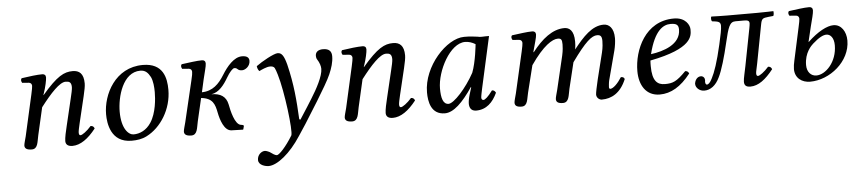

<svg xmlns="http://www.w3.org/2000/svg" viewBox="-41 -681 5168 1157"><g transform="rotate(-5 2542.5 -102.5)"><path d="M433 -124 471 -283C479 -318 484 -341 484 -359C484 -419 457 -439 418 -439C366 -439 323 -418 231 -310L230 -311L233 -320C246 -357 255 -400 255 -415C255 -429 247 -436 234 -436C202 -436 155 -430 108 -423C101 -415 103 -404 109 -395L149 -392C161 -391 167 -382 167 -372C167 -364 164 -349 158 -321L102 -72C97 -52 89 -27 89 -17C89 -1 100 10 132 10C170 10 169 -34 178 -72L216 -238C279 -320 334 -379 370 -379C391 -379 405 -374 405 -343C405 -331 399 -303 392 -275L354 -115C346 -83 337 -42 337 -23C337 -4 348 10 378 10C426 10 474 -24 520 -83C517 -92 511 -100 497 -100C471 -70 442 -50 432 -50C425 -50 422 -55 422 -67C422 -76 427 -98 433 -124Z M596 -162C596 -109 609 10 736 10C768 10 799 6 828 -9C915 -53 983 -159 983 -277C983 -349 965 -439 842 -439C675 -439 596 -282 596 -162ZM679 -170C679 -260 718 -406 824 -406C854 -406 870 -390 885 -362C897 -337 900 -300 900 -270C900 -230 894 -144 857 -88C829 -45 789 -27 751 -27C722 -27 679 -65 679 -170Z M1436 -355C1455 -355 1485 -375 1485 -408C1485 -426 1474 -439 1442 -439C1393 -439 1349 -385 1320 -338C1287 -284 1248 -245 1183 -244L1200 -320C1209 -359 1221 -398 1221 -415C1221 -429 1213 -436 1200 -436C1168 -436 1123 -429 1076 -423C1069 -415 1071 -404 1077 -395L1117 -392C1129 -391 1135 -382 1135 -372C1135 -363 1133 -349 1126 -321L1067 -72C1062 -52 1054 -27 1054 -17C1054 -1 1065 10 1097 10C1135 10 1134 -34 1143 -72L1175 -210C1245 -203 1257 -165 1267 -113C1275 -72 1296 -1 1341 0L1410 2L1412 0L1417 -19C1417 -25 1412 -26 1407 -27L1400 -28C1363 -33 1344 -119 1337 -157C1327 -206 1293 -227 1239 -227C1285 -234 1317 -276 1342 -319C1360 -350 1380 -372 1390 -372C1413 -372 1405 -355 1436 -355Z M1788 0C1807 -32 1929 -219 1957 -285C1972 -320 1984 -356 1984 -392C1984 -420 1971 -439 1932 -439C1903 -439 1886 -426 1886 -402C1886 -396 1888 -386 1891 -382C1906 -359 1912 -338 1912 -322C1912 -278 1871 -203 1837 -149C1837 -149 1785 -65 1760 -28L1753 -31C1747 -147 1740 -241 1710 -365C1696 -418 1683 -439 1658 -439C1635 -439 1561 -398 1526 -372C1527 -361 1531 -349 1539 -341C1551 -347 1584 -363 1605 -363C1618 -363 1628 -360 1633 -351C1637 -343 1643 -327 1648 -309C1679 -207 1709 36 1697 62C1656 129 1614 173 1600 173C1590 173 1571 160 1565 155C1558 149 1538 141 1530 141C1509 141 1484 161 1484 192C1484 225 1528 234 1545 234C1598 234 1678 169 1742 70Z M2371 -124 2409 -283C2417 -318 2422 -341 2422 -359C2422 -419 2395 -439 2356 -439C2304 -439 2261 -418 2169 -310L2168 -311L2171 -320C2184 -357 2193 -400 2193 -415C2193 -429 2185 -436 2172 -436C2140 -436 2093 -430 2046 -423C2039 -415 2041 -404 2047 -395L2087 -392C2099 -391 2105 -382 2105 -372C2105 -364 2102 -349 2096 -321L2040 -72C2035 -52 2027 -27 2027 -17C2027 -1 2038 10 2070 10C2108 10 2107 -34 2116 -72L2154 -238C2217 -320 2272 -379 2308 -379C2329 -379 2343 -374 2343 -343C2343 -331 2337 -303 2330 -275L2292 -115C2284 -83 2275 -42 2275 -23C2275 -4 2286 10 2316 10C2364 10 2412 -24 2458 -83C2455 -92 2449 -100 2435 -100C2409 -70 2380 -50 2370 -50C2363 -50 2360 -55 2360 -67C2360 -76 2365 -98 2371 -124Z M2866 -433C2839 -436 2826 -439 2786 -439C2679 -439 2534 -282 2534 -125C2534 -69 2547 10 2631 10C2684 10 2740 -45 2800 -134L2802 -132L2789 -90C2782 -67 2779 -47 2779 -35C2779 -16 2786 10 2820 10C2882 10 2922 -30 2948 -87C2943 -96 2938 -103 2925 -103C2898 -66 2879 -50 2869 -50C2866 -50 2857 -52 2857 -64C2857 -73 2863 -101 2867 -120L2936 -431C2929 -431 2923 -431 2916 -431C2898 -430 2881 -429 2866 -433ZM2816 -219C2767 -129 2690 -45 2658 -45C2624 -45 2614 -85 2614 -141C2614 -247 2697 -408 2789 -408C2810 -408 2832 -401 2851 -389C2851 -389 2841 -283 2816 -219Z M3124 -321 3067 -72C3062 -52 3054 -27 3054 -17C3054 -1 3063 10 3095 10C3133 10 3131 -34 3141 -72L3181 -233C3259 -346 3315 -379 3347 -379C3367 -379 3373 -372 3373 -342C3373 -330 3372 -306 3365 -275L3317 -72C3312 -52 3304 -27 3304 -17C3304 -1 3313 10 3345 10C3383 10 3382 -34 3391 -72L3429 -229C3514 -348 3553 -379 3585 -379C3604 -379 3614 -372 3614 -342C3614 -331 3613 -302 3605 -271L3566 -114C3556 -73 3548 -32 3548 -23C3548 -3 3566 10 3580 10C3639 10 3694 -19 3728 -101C3726 -110 3719 -115 3706 -115C3682 -77 3654 -50 3636 -50C3631 -50 3629 -56 3629 -61C3629 -65 3631 -90 3634 -101L3681 -279C3687 -302 3691 -333 3691 -352C3691 -415 3661 -439 3630 -439C3559 -439 3504 -378 3446 -305C3449 -321 3450 -339 3450 -352C3450 -422 3420 -439 3392 -439C3320 -439 3255 -386 3196 -310L3194 -311L3196 -320C3206 -359 3219 -398 3219 -415C3219 -429 3211 -436 3198 -436C3166 -436 3121 -429 3074 -423C3067 -415 3069 -404 3075 -395L3115 -392C3127 -391 3133 -382 3133 -372C3133 -363 3130 -349 3124 -321Z M3892 -199C4149 -249 4149 -325 4149 -363C4149 -364 4149 -364 4149 -365C4149 -390 4126 -439 4054 -439C3880 -439 3808 -269 3808 -142C3808 -57 3848 10 3931 10C3998 10 4059 -25 4118 -101C4113 -112 4107 -117 4095 -117C4038 -59 4015 -50 3967 -50C3922 -50 3891 -74 3891 -165C3891 -170 3891 -191 3892 -199ZM4080 -370C4080 -280 3975 -247 3899 -237C3934 -379 3989 -408 4031 -408C4067 -408 4080 -399 4080 -370Z M4459 -115C4453 -82 4442 -42 4442 -23C4442 -4 4449 10 4479 10C4527 10 4572 -24 4618 -83C4615 -92 4609 -100 4595 -100C4569 -70 4540 -50 4530 -50C4523 -50 4520 -55 4520 -67C4520 -76 4526 -98 4531 -124L4575 -355C4582 -393 4588 -395 4623 -399L4652 -402C4657 -404 4658 -422 4656 -431C4656 -431 4598 -429 4558 -429H4377C4339 -429 4318 -430 4281 -431C4276 -426 4277 -406 4283 -402C4314 -398 4334 -398 4334 -371C4334 -350 4327 -316 4314 -259C4290 -154 4269 -94 4251 -60C4239 -35 4228 -25 4219 -25C4211 -25 4208 -35 4209 -48C4210 -49 4210 -51 4210 -52C4210 -66 4201 -78 4186 -78C4167 -78 4153 -62 4149 -42C4148 -40 4148 -37 4148 -35C4148 -11 4172 10 4200 10C4238 10 4271 -15 4293 -62C4313 -101 4337 -184 4356 -266C4378 -360 4388 -390 4423 -390H4476C4499 -390 4507 -385 4507 -370C4507 -363 4505 -354 4503 -342Z M4873 -320C4883 -359 4894 -398 4894 -415C4894 -429 4886 -436 4873 -436C4841 -436 4796 -429 4749 -423C4742 -415 4744 -404 4750 -395L4790 -392C4802 -391 4808 -382 4808 -372C4808 -363 4805 -349 4799 -321L4756 -123C4752 -106 4749 -87 4749 -72C4749 -17 4791 12 4840 12C4959 12 5085 -89 5085 -216C5085 -270 5056 -315 5009 -315C4970 -315 4913 -285 4853 -228H4851ZM4881 -22C4848 -22 4824 -48 4824 -90C4824 -165 4867 -205 4878 -215C4917 -250 4943 -262 4962 -262C4986 -262 5007 -239 5007 -194C5007 -93 4937 -22 4881 -22Z"/></g></svg>

Font: Libertinus Serif
Style: Italic
Weight: 400
Italic angle: -12°
Designer: Philipp H. Poll, Khaled Hosny
Foundry: Caleb Maclennan
Version: Version 7.050;RELEASE